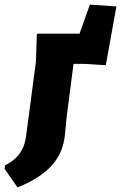

<svg xmlns="http://www.w3.org/2000/svg" viewBox="-91 -618 525 833"><path d="M69 -472H254L299 -598L414 -590L368 -335L271 -341H228L199 -118L191 -36Q184 44 133.5 100Q83 156 -15 195L-71 115L-69 99Q11 61 22 -26L65 -352Z"/></svg>

Font: Alegreya Sans SC Black
Style: Italic
Weight: 900
Italic angle: -7°
Designer: Juan Pablo del Peral
Foundry: Huerta Tipografica
Version: Version 2.007